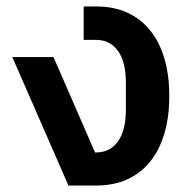

<svg xmlns="http://www.w3.org/2000/svg" viewBox="-20 -572 588 592"><path d="M191 0H278C418 0 502 -103 502 -276C502 -449 418 -552 278 -552H238V-449H277C334 -449 368 -401 368 -320V-231C368 -150 334 -102 277 -102H273L145 -396H18Z"/></svg>

Font: IBM Plex Thai SemiBold
Style: Regular
Weight: 600
Designer: Mike Abbink, Paul van der Laan, Pieter van Rosmalen, Ben Mitchell, Mark Frömberg
Foundry: Bold Monday
Version: Version 1.0